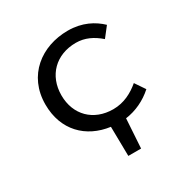

<svg xmlns="http://www.w3.org/2000/svg" viewBox="-176 -731 1052 1082"><g transform="rotate(-30 350.0 -190.0)"><path d="M628 -74 584 -139C538 -100 481 -69 411 -69C283 -69 196 -155 196 -283C196 -411 284 -499 414 -499C472 -499 521 -475 567 -435L617 -499C570 -544 502 -581 409 -581C237 -581 92 -472 92 -283C92 -115 199 -10 349 10L352 201H435L447 11C514 2 577 -28 628 -74Z"/></g></svg>

Font: Kawkab Mono Light
Style: Bold
Weight: 400
Monospace: yes
Designer: Abdullah Arif
Foundry: Abdullah Arif
Version: Version 1.000;PS 000.500;hotconv 1.0.88;makeotf.lib2.5.64775